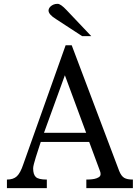

<svg xmlns="http://www.w3.org/2000/svg" viewBox="-20 -967 719 987"><path d="M317.4 -734.4H348.6L592.8 -87.9Q603.5 -61.5 618.7 -52.7Q633.8 -43.9 663.1 -43.9V0H423.8V-43.9Q428.7 -43.9 440.9 -44.4Q453.1 -44.9 465.3 -47.4Q477.5 -49.8 487.3 -55.7Q497.1 -61.5 497.1 -72.3Q497.1 -77.1 496.1 -81.1Q495.1 -85 493.2 -89.8L438.5 -237.3H189.5Q183.6 -218.8 176.8 -198.2Q169.9 -177.7 164.1 -158.7Q158.2 -139.6 154.3 -124.5Q150.4 -109.4 150.4 -101.6Q150.4 -70.3 164.1 -57.1Q177.7 -43.9 220.7 -43.9V0H15.6V-43.9Q48.8 -43.9 66.9 -61Q85 -78.1 99.6 -122.1ZM313.5 -580.1 206.1 -284.2H422.9ZM402.3 -781.2 267.6 -869.1Q229.5 -892.6 229.5 -913.1Q229.5 -917 231.9 -922.9Q234.4 -928.7 240.2 -934.1Q246.1 -939.5 254.9 -943.4Q263.7 -947.3 276.4 -947.3Q292 -947.3 322.3 -915L449.2 -781.2Z"/></svg>

Font: Subtext
Style: Regular
Weight: 400
Designer: Christopher J. Fynn
Foundry: Christopher J. Fynn for DDC
Version: Version 1.000 preliminary